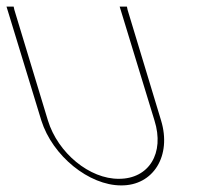

<svg xmlns="http://www.w3.org/2000/svg" viewBox="-129 -572 637 582"><path d="M-106.5 -543 -109.3 -552H-87.6L-85.4 -542L16.2 -207C46.5 -108 142.9 -29 231.8 -30C321.9 -30 370.8 -107 339.2 -207L236.5 -543L233.7 -552H255.7L257.8 -542L359.2 -207C391.9 -100 336 -9 237.9 -10C141 -10 30.2 -99 -3.8 -207Z"/></svg>

Font: Nordica Plus
Style: NordicaClassicUltLtCondOpObl
Weight: 300
Version: Version 1.01